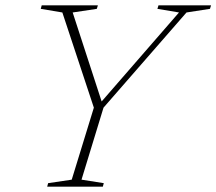

<svg xmlns="http://www.w3.org/2000/svg" viewBox="-20 -696 807 716"><path d="M647.5 -649.5 567 -663 571 -676H767L763 -663L675.5 -649.5L366 -294.5L284 -26L367 -13L363.5 0H156L159.5 -13L247.5 -26L330 -294.5L212.5 -649.5L132 -663L135.5 -676H345L341 -663L251 -649.5L363 -305.5H348.5Z"/></svg>

Font: Newsreader 16pt 16pt ExtraLight
Style: Italic
Weight: 250
Italic angle: -17°
Version: Version 1.003